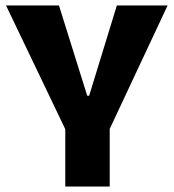

<svg xmlns="http://www.w3.org/2000/svg" viewBox="-20 -680 633 700"><path d="M218 0V-209L2 -660H195L298 -331H305L406 -660H591L380 -210V0Z"/></svg>

Font: Bricolage Grotesque 24pt SemiCondensed ExtraBold
Style: Regular
Weight: 800
Width: 4
Designer: Mathieu Triay
Foundry: Atelier Triay
Version: Version 1.001;gftools[0.9.33.dev8+g029e19f]